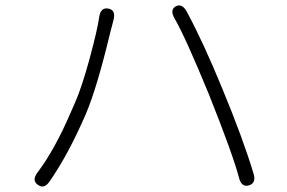

<svg xmlns="http://www.w3.org/2000/svg" viewBox="-20 -699 1040 695"><path d="M160 -43Q140 -13 117 -30Q94 -46 116 -75Q178 -157 236 -292Q243 -309 251 -326Q276 -382 305 -489Q333 -593 339 -637Q344 -673 372 -668Q400 -663 391 -627L379 -581Q331 -381 291 -287Q228 -141 160 -43ZM881 -28Q854 -20 845 -56Q823 -140 736 -358Q650 -567 612 -632Q594 -663 616 -676Q639 -688 656 -657Q717 -544 786 -375Q859 -199 898 -70Q908 -36 881 -28Z"/></svg>

Font: Resource Han Rounded CN Light
Style: Regular
Weight: 300
Designer: Cyano Hao (round all glyphs); Ryoko NISHIZUKA 西塚涼子 (kana, bopomofo & ideographs); Paul D. Hunt (Latin, Greek & Cyrillic)
Foundry: Cyano Hao
Version: 0.990